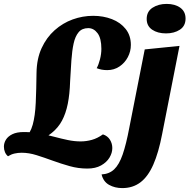

<svg xmlns="http://www.w3.org/2000/svg" viewBox="-68 -763 970 983"><path d="M113 -33 56 -51Q87 -79 99.5 -124.5Q112 -170 115 -236.5Q118 -303 119 -390Q120 -462 145 -516.5Q170 -571 211.5 -608Q253 -645 304 -663.5Q355 -682 409 -682Q461 -682 505 -665Q549 -648 575.5 -614.5Q602 -581 602 -533Q602 -500 586.5 -470.5Q571 -441 543.5 -422.5Q516 -404 481 -404Q466 -404 452.5 -406.5Q439 -409 427 -414Q437 -432 444 -459.5Q451 -487 451 -513Q451 -567 431.5 -593Q412 -619 384 -619Q352 -619 334.5 -598Q317 -577 309 -540.5Q301 -504 297.5 -454Q294 -404 291 -347Q289 -281 279 -231.5Q269 -182 249.5 -145.5Q230 -109 196.5 -82Q163 -55 113 -33ZM379 100Q333 100 288.5 87.5Q244 75 201.5 59.5Q159 44 119.5 31.5Q80 19 43 19Q24 19 6.5 23Q-11 27 -27 37Q-37 29 -42.5 16Q-48 3 -48 -12Q-48 -31 -37.5 -48Q-27 -65 -4.5 -76Q18 -87 54 -87Q97 -87 136 -79.5Q175 -72 210.5 -62.5Q246 -53 279.5 -46Q313 -39 345 -39Q374 -39 402.5 -47Q431 -55 459 -75Q483 -67 495 -47.5Q507 -28 507 -5Q507 20 492.5 44Q478 68 449.5 84Q421 100 379 100ZM558 200Q520 200 490.5 183.5Q461 167 452 130Q491 128 516.5 104Q542 80 560 28Q578 -24 594 -109L673 -510L851 -528L762 -76Q744 18 717 79.5Q690 141 651 170.5Q612 200 558 200ZM782 -592Q739 -592 711 -611Q683 -630 683 -666Q683 -704 713 -723.5Q743 -743 785 -743Q828 -743 855 -723.5Q882 -704 882 -668Q882 -630 853 -611Q824 -592 782 -592Z"/></svg>

Font: Sansita Swashed Light
Style: Bold
Weight: 700
Version: Version 1.003